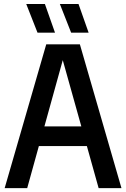

<svg xmlns="http://www.w3.org/2000/svg" viewBox="-20 -968 649 988"><path d="M4 0 218 -740H391L605 0H487.5L427 -216.5H180L120 0ZM208.5 -317.5H398.5L303 -658.5ZM346 -800 288 -947.5H384L436 -800ZM173 -800 115 -947.5H211L263 -800Z"/></svg>

Font: Encode Sans Condensed SemiBold
Style: Regular
Weight: 600
Width: 3
Designer: Multiple Designers
Foundry: Impallari Type
Version: Version 3.000; ttfautohint (v1.8.3) -l 8 -r 50 -G 200 -x 14 